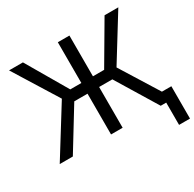

<svg xmlns="http://www.w3.org/2000/svg" viewBox="-185 -905 1290 1275"><g transform="rotate(-30 459.5 -268.0)"><path d="M501 -394.5H586.9L770.5 -707H876L666 -367.2L846.7 -77.1H918.9V170.9H835V0H793L602.5 -312.5H501V0H412.1V-312.5H310.5L119.1 0H18.6L248 -369.1L38.1 -707H144.5L327.1 -394.5H412.1V-707H501Z"/></g></svg>

Font: Pretendard Std
Style: Regular
Weight: 400
Designer: Base glyphs from Inter by Rasmus Andersson; Hangeul glyphs from Noto Sans CJK(Source Han Sans) by Jang Soo-young and Kan
Foundry: Kil Hyung-jin
Version: Version 1.309